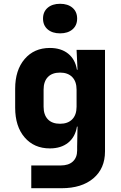

<svg xmlns="http://www.w3.org/2000/svg" viewBox="-20 -813 640 1013"><path d="M145 180V60H300Q342 60 364.5 39Q387 18 387 -19V-40L389 -145H386Q377 -90 339.5 -60Q302 -30 243 -30Q160 -30 110 -88Q60 -146 60 -245V-345Q60 -443 110 -501.5Q160 -560 243 -560Q302 -560 339.5 -530Q377 -500 386 -445H389L384 -550H534V-14Q534 76 472.5 128Q411 180 305 180ZM297 -160Q338 -160 361 -183.5Q384 -207 384 -250V-340Q384 -383 361 -406.5Q338 -430 297 -430Q255 -430 232.5 -406.5Q210 -383 210 -340V-250Q210 -207 232.5 -183.5Q255 -160 297 -160ZM297 -637Q256 -637 231.5 -658Q207 -679 207 -715Q207 -751 231.5 -772Q256 -793 297 -793Q338 -793 362.5 -772Q387 -751 387 -715Q387 -679 362.5 -658Q338 -637 297 -637Z"/></svg>

Font: NKDuy Mono ExtraBold
Style: Regular
Weight: 800
Monospace: yes
Designer: NKDuy
Foundry: NKDuy
Version: Version 2.251; ttfautohint (v1.8.4.7-5d5b)